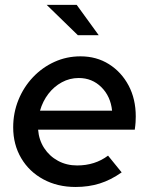

<svg xmlns="http://www.w3.org/2000/svg" viewBox="-20 -746 603 776"><path d="M285.3 9.7Q212.3 9.7 155.2 -21.2Q98 -52 65.7 -106.8Q33.3 -161.7 33.3 -231.3Q33.3 -290 54.5 -342.2Q75.7 -394.3 113.3 -434Q151 -473.7 200.2 -496Q249.3 -518.3 305.3 -518.3Q370 -518.3 420.3 -486.7Q470.7 -455 499.7 -400.5Q528.7 -346 528.7 -275.3Q528.7 -265 528 -252.7Q527.3 -240.3 524.7 -222H134Q137.3 -180 158.7 -147.3Q180 -114.7 214.5 -96Q249 -77.3 291.7 -77.3Q364 -77.3 416.7 -117L471.7 -49.3Q427.7 -18.3 382.8 -4.3Q338 9.7 285.3 9.7ZM141.7 -298.7H433Q427 -356.7 389.7 -393.7Q352.3 -430.7 298.3 -430.7Q261.7 -430.7 230 -413.5Q198.3 -396.3 175.5 -366.7Q152.7 -337 141.7 -298.7ZM294.7 -603.7 168.7 -726.3H290L379 -603.7Z"/></svg>

Font: Red Hat Display VF
Style: Italic
Weight: 300
Italic angle: -12°
Designer: Pentagram, MCKL
Foundry: Pentagram, MCKL
Version: Version 1.010